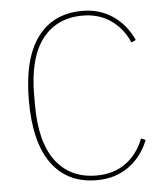

<svg xmlns="http://www.w3.org/2000/svg" viewBox="-52 -757 714 816"><g transform="rotate(-5 305.0 -349.0)"><path d="M329.1 12.2Q204.1 12.2 137 -79.3Q69.8 -170.9 69.8 -349.1Q69.8 -527.3 137 -618.7Q204.1 -710 329.1 -710Q403.3 -710 459.5 -671.4Q515.6 -632.8 544.9 -566.9L525.9 -558.1Q498.5 -620.6 447.5 -655.3Q396.5 -689.9 329.1 -689.9Q217.3 -689.9 155.8 -609.1Q94.2 -528.3 94.2 -370.1V-328.1Q94.2 -169.9 155.8 -88.9Q217.3 -7.8 329.1 -7.8Q401.9 -7.8 453.1 -44.4Q504.4 -81.1 530.8 -147.9L549.8 -140.1Q522 -69.8 464.6 -28.8Q407.2 12.2 329.1 12.2Z"/></g></svg>

Font: Anuphan Thin
Style: Regular
Weight: 250
Designer: Mike Abbink, Paul van der Laan, Pieter van Rosmalen, Mint Tantisuwanna
Foundry: Bold Monday; Cadson Demak
Version: Version 3.002;hotconv 1.0.109;makeotfexe 2.5.65596